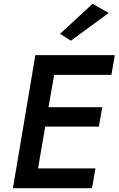

<svg xmlns="http://www.w3.org/2000/svg" viewBox="-20 -990 624 1010"><path d="M218 -324H500L518 -426H235L265 -596H566L584 -700H282H239H166L48 0H120H162H464L482 -104H180ZM552 -922 467 -970 296 -812 353 -776Z"/></svg>

Font: Jost* 500 Medium Italic
Style: Italic
Weight: 500
Italic angle: -10°
Version: Version 3.200; ttfautohint (v0.97) -l 8 -r 50 -G 200 -x 14 -